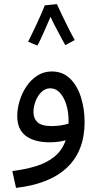

<svg xmlns="http://www.w3.org/2000/svg" viewBox="-20 -685 487 935"><path d="M58 230 40 148Q104 140 156 124Q208 108 245 78Q282 48 300 -2Q282 3 262 5.5Q242 8 223 8Q147 8 105.5 -23.5Q64 -55 64 -119Q64 -157 76 -195.5Q88 -234 110 -266Q132 -298 163 -317.5Q194 -337 232 -337Q286 -337 321.5 -302Q357 -267 374.5 -210.5Q392 -154 392 -91Q392 49 307.5 130Q223 211 58 230ZM143 -139Q143 -108 163 -89.5Q183 -71 232 -71Q275 -71 314 -83Q314 -89 314 -97Q314 -139 303 -175Q292 -211 272 -233Q252 -255 224 -255Q201 -255 182.5 -237.5Q164 -220 153.5 -193Q143 -166 143 -139ZM198 -659 257 -665Q266 -645 282 -611.5Q298 -578 315 -544.5Q332 -511 344 -490L298 -465Q291 -477 278 -501.5Q265 -526 250.5 -553.5Q236 -581 226 -603Q215 -577 202 -547.5Q189 -518 178 -494.5Q167 -471 162 -463L117 -482Q122 -492 133 -514.5Q144 -537 157 -564.5Q170 -592 181 -617.5Q192 -643 198 -659Z"/></svg>

Font: Noto Sans Living
Style: Regular
Weight: 400
Designer: Monotype Design Team
Foundry: Monotype Imaging Inc.
Version: Version 2.013; ttfautohint (v1.8.4.7-5d5b)